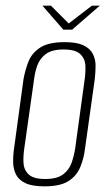

<svg xmlns="http://www.w3.org/2000/svg" viewBox="-20 -652 384 679"><path d="M137 7Q94 7 70.5 -4Q47 -15 37 -34Q27 -53 26.5 -77.5Q26 -102 30 -129L63 -371Q69 -405 81 -435Q93 -465 122.5 -484Q152 -503 209 -503Q251 -503 274.5 -492Q298 -481 308 -462Q318 -443 318 -420Q318 -397 315 -371L281 -129Q277 -93 264 -61.5Q251 -30 222 -11.5Q193 7 137 7ZM140 -19Q182 -19 203.5 -35.5Q225 -52 233.5 -77Q242 -102 246 -128L279 -368Q283 -395 282 -419.5Q281 -444 264 -460.5Q247 -477 205 -477Q163 -477 141.5 -460.5Q120 -444 111.5 -419.5Q103 -395 100 -368L66 -128Q62 -102 63 -77Q64 -52 81 -35.5Q98 -19 140 -19ZM204 -547 130 -632H160L223 -569L305 -632H333L235 -547Z"/></svg>

Font: Alumni Sans Thin ExtraLight
Style: Italic
Weight: 250
Italic angle: -8°
Version: Version 1.016